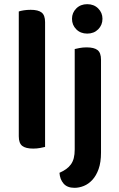

<svg xmlns="http://www.w3.org/2000/svg" viewBox="-20 -705 571 920"><path d="M196 -1Q188 1 172.5 4Q157 7 139 7Q103 7 86.5 -6Q70 -19 70 -52V-650Q78 -653 93.5 -655.5Q109 -658 127 -658Q163 -658 179.5 -645Q196 -632 196 -599ZM265 123Q283 115 296.5 105.5Q310 96 319.5 83Q329 70 333.5 52.5Q338 35 338 11V-470Q346 -472 361.5 -475Q377 -478 395 -478Q431 -478 447.5 -465Q464 -452 464 -419V26Q464 73 452.5 105Q441 137 422.5 157Q404 177 381.5 186Q359 195 337 195Q302 195 284.5 174.5Q267 154 265 123ZM325 -615Q325 -644 345.5 -664.5Q366 -685 398 -685Q430 -685 450.5 -664.5Q471 -644 471 -615Q471 -585 450.5 -564.5Q430 -544 398 -544Q366 -544 345.5 -564.5Q325 -585 325 -615Z"/></svg>

Font: Baloo Da 2 SemiBold
Style: Regular
Weight: 600
Designer: Noopur Datye, Sulekha Rajkumar and Ek Type
Foundry: Ek Type
Version: Version 1.640;hotconv 1.0.111;makeotfexe 2.5.65597; ttfautoh